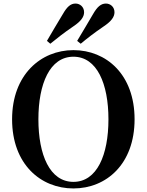

<svg xmlns="http://www.w3.org/2000/svg" viewBox="-20 -1041 825 1080"><path d="M196 -370C196 -569 260 -722 393 -722C526 -722 590 -569 590 -370C590 -170 526 -18 393 -18C260 -18 196 -170 196 -370ZM393 -759C210 -759 48 -621 48 -370C48 -117 209 19 393 19C578 19 737 -118 737 -370C737 -623 577 -759 393 -759ZM414 -811 434 -795C469 -824 504 -852 564 -893C606 -921 624 -946 624 -972C624 -1003 600 -1021 576 -1021C548 -1021 527 -1003 503 -961C475 -912 444 -862 414 -811ZM244 -811 263 -795C299 -824 333 -852 393 -893C435 -921 453 -946 453 -972C453 -1003 429 -1021 405 -1021C377 -1021 357 -1003 333 -961C304 -912 273 -862 244 -811Z"/></svg>

Font: GenRyuMin2 TW B
Style: Regular
Weight: 700
Version: Version 2.100;PS 2.1;hotconv 16.6.51;makeotf.lib2.5.65220 DE